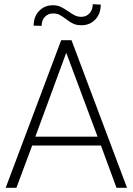

<svg xmlns="http://www.w3.org/2000/svg" viewBox="-20 -893 631 913"><path d="M368 -773Q344 -773 328 -780.5Q312 -788 293 -803Q274 -817 262 -823Q250 -829 232 -829Q209 -829 193.5 -813Q178 -797 178 -770L140 -771Q140 -814 166 -841Q192 -868 231 -868Q253 -868 268.5 -860.5Q284 -853 305 -839Q323 -826 336.5 -819.5Q350 -813 367 -813Q390 -813 405.5 -829.5Q421 -846 421 -873L459 -871Q459 -827 433 -800Q407 -773 368 -773ZM271 -702H320L584 0H534L460 -201H133L58 0H7ZM295 -642 148 -243H444Z"/></svg>

Font: Freesentation 2 ExtraLight
Style: Regular
Weight: 260
Designer: glyphs from Roboto by Christian Robertson / Hangul glyphs from Noto Sans CJK(Source Han Sans) by Jang Soo-young and Kang
Foundry: PT&
Version: Version 2.001